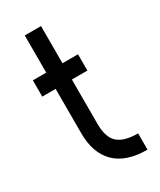

<svg xmlns="http://www.w3.org/2000/svg" viewBox="-145 -591 538 644"><g transform="rotate(-30 123.5 -269.0)"><path d="M12.7 -393.6H64.5V-537.6H127.4V-393.6H187.5V-330.6H127.4V-158.7Q127.4 -106.4 151.6 -84.7Q175.8 -63 229.5 -63V0Q147.5 0 106 -41Q64.5 -82 64.5 -158.7V-330.6H12.7Z"/></g></svg>

Font: Fibel Sued LRS
Style: Regular
Weight: 400
Designer: Peter Wiegel
Foundry: Peter Wiegel
Version: Version 000.000